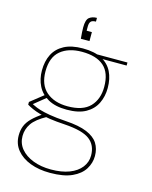

<svg xmlns="http://www.w3.org/2000/svg" viewBox="-134 -783 865 1096"><g transform="rotate(15 298.5 -235.0)"><path d="M269 227Q203 227 152 207.5Q101 188 71.5 152Q42 116 42 66Q42 35 52 10Q62 -15 85.5 -38.5Q109 -62 150 -89L172 -78Q110 -44 87 -10Q64 24 64 64Q64 107 90.5 139Q117 171 163.5 189Q210 207 269 207Q333 207 378 189.5Q423 172 447 141Q471 110 471 71Q471 10 428.5 -22.5Q386 -55 279 -62Q228 -65 191 -70.5Q154 -76 128 -83.5Q102 -91 83 -99.5Q64 -108 49 -117V-133L131 -198L153 -191L64 -119L58 -133Q72 -128 86.5 -120.5Q101 -113 123.5 -106Q146 -99 183 -92.5Q220 -86 280 -82Q360 -77 406.5 -57.5Q453 -38 473 -6.5Q493 25 493 68Q493 109 470.5 145.5Q448 182 399 204.5Q350 227 269 227ZM268 -146Q201 -146 158 -170Q115 -194 94.5 -235Q74 -276 74 -326Q74 -381 94.5 -421.5Q115 -462 158 -485Q201 -508 268 -508Q338 -508 380.5 -485Q423 -462 443 -421.5Q463 -381 463 -326Q463 -276 443 -235Q423 -194 380.5 -170Q338 -146 268 -146ZM268 -166Q358 -166 400 -210Q442 -254 442 -327Q442 -410 398 -449Q354 -488 268 -488Q189 -488 142 -449Q95 -410 95 -327Q95 -247 142 -206.5Q189 -166 268 -166ZM363 -478 354 -496H534V-478ZM300 -697V-675Q278 -675 270 -665.5Q262 -656 262 -636V-611H293V-558H242Q240 -580 239 -595Q238 -610 238 -624Q238 -670 255.5 -683.5Q273 -697 300 -697Z"/></g></svg>

Font: DM Sans 28pt Thin
Style: Regular
Weight: 250
Version: Version 4.004;gftools[0.9.30]